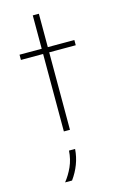

<svg xmlns="http://www.w3.org/2000/svg" viewBox="-121 -607 554 888"><g transform="rotate(-15 156.0 -163.5)"><path d="M131.2 0V-370.8H25V-395.8H131.2V-555.6H160.4V-395.8H287.5V-370.8H160.4V0ZM75.7 229.2Q97.9 201.4 113.2 167.4Q128.5 133.3 131.2 91.7H160.4Q157.6 129.9 144.4 164.2Q131.2 198.6 109 229.2Z"/></g></svg>

Font: Afacad Flux Thin
Style: Regular
Weight: 250
Designer: Kristian Moeller
Foundry: Dicotype
Version: Version 1.100